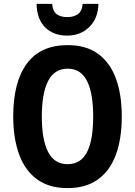

<svg xmlns="http://www.w3.org/2000/svg" viewBox="-20 -957 694 987"><path d="M606 -358Q606 -245 576 -162.5Q546 -80 484 -35Q422 10 327 10Q232 10 170 -35.5Q108 -81 78 -164Q48 -247 48 -359Q48 -535 118 -630Q188 -725 328 -725Q423 -725 484.5 -680Q546 -635 576 -553Q606 -471 606 -358ZM195 -358Q195 -238 227.5 -175.5Q260 -113 327 -113Q395 -113 427 -174.5Q459 -236 459 -358Q459 -479 427 -541.5Q395 -604 328 -604Q260 -604 227.5 -541Q195 -478 195 -358ZM486 -937Q484 -862 439 -818Q394 -774 325 -774Q255 -774 212.5 -816Q170 -858 168 -937H248Q251 -899 271.5 -884Q292 -869 326 -869Q358 -869 380 -884Q402 -899 405 -937Z"/></svg>

Font: Noto Sans Condensed
Style: Bold
Weight: 700
Width: 3
Designer: Monotype Design Team
Foundry: Monotype Imaging Inc.
Version: Version 2.013; ttfautohint (v1.8.4.7-5d5b)